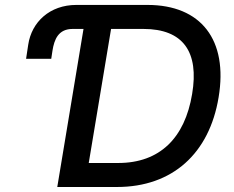

<svg xmlns="http://www.w3.org/2000/svg" viewBox="-20 -747 936 767"><path d="M92.7 -568.2 84.2 -512.1H184.7L189.6 -544.4C196.7 -589.1 212.7 -631.4 270.2 -631.4H313.6L208.8 0H447.4C669 0 816.4 -134.2 853.3 -358.3C891.7 -587.4 783.4 -727.3 569.2 -727.3H284.8C179.3 -727.3 106.2 -659.4 92.7 -568.2ZM334.5 -95.9 423.7 -631.4H552.9C712 -631.4 775.9 -539.4 747.5 -371.4C718.4 -195.7 618.3 -95.9 452.1 -95.9Z"/></svg>

Font: Margiela Sans Medium
Style: Italic
Weight: 500
Italic angle: -9.39999°
Designer: Stefan Endress, Andreas Faust
Version: Version 1.100;FEAKit 1.0